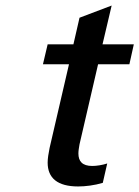

<svg xmlns="http://www.w3.org/2000/svg" viewBox="-20 -660 503 693"><path d="M267 -139 334 -428H447L463 -500H350L383 -640L267 -596L245 -500H152L135 -428H229L159 -126C155 -106 152 -88 152 -73C152 -17 188 13 262 13C288 13 321 9 351 0L367 -70C349 -64 328 -61 313 -61C277 -61 263 -78 263 -106C263 -116 265 -127 267 -139Z"/></svg>

Font: Perun Medium Italic
Style: Regular
Weight: 500
Italic angle: -12°
Foundry: Copyright (c) Stefan Peev, Context Ltd, 2016
Version: Version 1.026